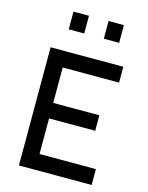

<svg xmlns="http://www.w3.org/2000/svg" viewBox="-134 -1006 840 1089"><g transform="rotate(15 286.0 -461.5)"><path d="M86 0V-694H513V-601H182V-393H453V-302H182V-93H513V0ZM159 -819V-923H250V-819ZM365 -819V-923H455V-819Z"/></g></svg>

Font: TypoPRO Titillium Text
Style: 600 wt
Weight: 600
Designer: Accademia di Belle Arti di Urbino and others
Foundry: Accademia di Belle Arti di Urbino and others.
Version: Version 25.000